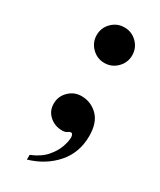

<svg xmlns="http://www.w3.org/2000/svg" viewBox="-182 -575 690 829"><g transform="rotate(30 163.5 -160.5)"><path d="M271 -424.8Q271 -388.7 245.1 -362.5Q219.2 -336.4 182.6 -336.4Q146 -336.4 120.1 -362.5Q94.2 -388.7 94.2 -424.8Q94.2 -461.4 120.1 -487.3Q146 -513.2 182.6 -513.2Q219.2 -513.2 245.1 -487.3Q271 -461.4 271 -424.8ZM284.7 -30.3Q284.7 52.2 234.1 110.1Q183.6 168 102.1 191.9V168.5Q148.9 149.4 174.3 120.4Q199.7 91.3 209.7 62.3Q219.7 33.2 219.7 14.2Q219.7 8.3 217.3 1.7Q214.8 -4.9 208 -4.9Q201.7 -4.9 194.1 1.2Q186.5 7.3 169.9 7.3Q133.8 7.3 107.7 -15.9Q81.5 -39.1 81.5 -75.7Q81.5 -112.3 107.7 -137.9Q133.8 -163.6 169.9 -163.6Q217.3 -163.6 251 -130.4Q284.7 -97.2 284.7 -30.3Z"/></g></svg>

Font: Scheherazade New
Style: Bold
Weight: 700
Designer: SIL International
Foundry: SIL International
Version: Version 4.000